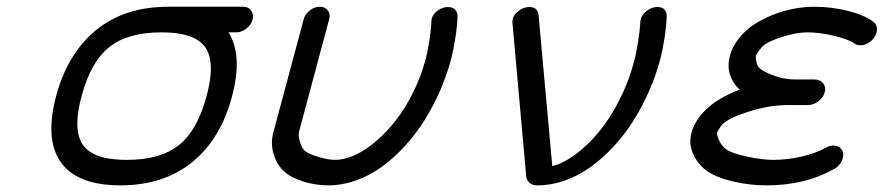

<svg xmlns="http://www.w3.org/2000/svg" viewBox="-20 -559 2665 579"><path d="M692.9 -461.4H669.2Q712.9 -391.6 679.4 -267.3Q645.3 -139.4 559.2 -69.7Q473.1 0 342.3 0Q289.6 0 249.9 -11.8Q210.2 -23.7 184.7 -46.1Q159.2 -68.6 146.6 -101.4Q134 -134.3 134.8 -176.4Q135.5 -218.5 149.2 -269.3Q183.8 -397.9 269.8 -468.3Q355.7 -538.6 486.6 -538.6H713.6Q729.2 -538.6 737.5 -527.2Q745.8 -515.9 741.7 -500Q737.5 -484.1 723 -472.8Q708.5 -461.4 692.9 -461.4ZM466.1 -461.4Q365.7 -461.4 309.7 -417.1Q253.7 -372.8 226.1 -269.3Q214.8 -227.3 213.4 -195.9Q211.9 -164.6 220 -141.7Q228 -118.9 246.8 -104.6Q265.6 -90.3 294.2 -83.6Q322.8 -76.9 363 -76.9Q463.4 -76.9 519.4 -121.3Q575.4 -165.8 603 -269.3Q614.3 -311.3 615.7 -342.7Q617.2 -374 609.1 -396.9Q601.1 -419.7 582.3 -433.8Q563.5 -448 534.9 -454.7Q506.3 -461.4 466.1 -461.4Z M1263.7 -380.9Q1269.8 -404.1 1275 -438.1Q1280.3 -472.2 1280.8 -493.2Q1281.2 -514.6 1301.3 -528.1Q1318.6 -539.8 1336.7 -537.4Q1354.7 -534.7 1358.6 -518.3Q1359.9 -513.9 1359.6 -508.5Q1358.9 -481.4 1353.3 -444.8Q1347.7 -408.2 1339.8 -378.9Q1326.9 -330.6 1306.3 -283.7Q1285.6 -236.8 1259 -194.7Q1232.4 -152.6 1199.5 -116.9Q1166.5 -81.3 1130.4 -55.3Q1094.2 -29.3 1053 -14.6Q1011.7 0 970.2 0Q931.2 0 893.7 -11.8Q856.2 -23.7 835.2 -43.5Q813.7 -64 804.7 -95.7Q795.7 -127.4 804 -158.7L896 -501.5Q899.9 -516.6 914.2 -527.6Q928.5 -538.6 944.3 -538.6Q960 -538.6 968.5 -527.8Q977.1 -517.1 972.9 -502L881.6 -161.1Q878.9 -151.1 884.3 -132.1Q889.6 -113 898.9 -104.5Q909.4 -95.2 939.2 -86.1Q969 -76.9 990.7 -76.9Q1017.8 -76.9 1049 -90.7Q1080.1 -104.5 1111.8 -131.3Q1143.6 -158.2 1172.4 -194.5Q1201.2 -230.7 1225.3 -279.2Q1249.5 -327.6 1263.7 -380.9Z M1892.1 -373Q1898.4 -397 1904.2 -433Q1909.9 -469 1910.9 -491.2Q1911.9 -513.7 1932.4 -527.8Q1950 -540 1968 -537.6Q1985.8 -534.9 1989.7 -518.6Q1990.7 -513.9 1990.5 -508.5Q1989.7 -481.4 1984.1 -444.8Q1978.5 -408.2 1970.7 -378.9Q1957.8 -330.6 1937.1 -283.7Q1916.5 -236.8 1889.9 -194.7Q1863.3 -152.6 1830.2 -116.9Q1797.1 -81.3 1761 -55.3Q1724.9 -29.3 1683.6 -14.6Q1642.3 0 1600.8 0Q1586.4 0 1577.5 -7.2Q1568.6 -14.4 1567.1 -25.1L1525.4 -489.7Q1523.7 -510.5 1543 -525.6Q1559.6 -538.6 1578.1 -537.8Q1597.7 -537.1 1602.8 -520.3Q1604 -516.6 1604.2 -512.2L1645.5 -57.9Q1679.2 -66.7 1715.2 -93.1Q1751.2 -119.6 1784.7 -159.5Q1818.1 -199.5 1846.8 -255.2Q1875.5 -311 1892.1 -373Z M2210.2 -288.6Q2190.2 -307.4 2181.5 -333.5Q2172.9 -359.6 2181.2 -390.9Q2188.7 -419.2 2208.4 -443.7Q2228 -468.3 2254.3 -485.4Q2280.5 -502.4 2311.6 -514.6Q2342.8 -526.9 2374.3 -532.7Q2405.8 -538.6 2435.3 -538.6Q2486.8 -538.6 2536.1 -526.4Q2585.4 -514.2 2613.5 -493.7Q2625 -485.4 2624.6 -469.8Q2624.3 -454.3 2612.3 -440.9Q2600.3 -427.2 2583.9 -423.5Q2567.4 -419.7 2555.9 -428Q2539.6 -440.2 2495.7 -450.8Q2451.9 -461.4 2414.6 -461.4Q2382.3 -461.4 2340.5 -448.2Q2298.6 -435.1 2282 -421.4Q2276.9 -417.2 2268.4 -405.4Q2260 -393.6 2259.3 -390.4Q2258.5 -387.2 2260.5 -375.4Q2262.5 -363.5 2265.4 -359.4Q2274.9 -345.7 2309.6 -332.5Q2344.2 -319.3 2376.5 -319.3H2436Q2453.4 -319.3 2462.3 -308Q2471.2 -296.6 2467 -280.8Q2462.9 -264.9 2447.9 -253.5Q2432.9 -242.2 2415.5 -242.2H2356Q2300.5 -242.2 2239.5 -223Q2178.5 -203.9 2158.4 -184.3Q2155.5 -181.4 2149.3 -171.5Q2143.1 -161.6 2142.3 -159.7Q2140.6 -152.1 2149.2 -134.2Q2157.7 -116.2 2172.4 -106.7Q2191.2 -95.9 2234.6 -86.4Q2278.1 -76.9 2311.5 -76.9Q2355.7 -76.9 2398.7 -87.2Q2441.7 -97.4 2470.2 -113.5Q2485.8 -122.3 2500.6 -119.3Q2515.4 -116.2 2520.8 -103Q2526.1 -89.8 2518.8 -74.1Q2511.5 -58.3 2495.8 -49.6Q2408.4 0 2291 0Q2242.7 0 2193.1 -11.2Q2143.6 -22.5 2115.7 -40.8Q2086.4 -60.3 2071.3 -92.5Q2056.2 -124.8 2065.2 -158.7Q2074.7 -194.3 2106.7 -226.3Q2143.8 -263.4 2210.2 -288.6Z"/></svg>

Font: Tecnico
Style: GruesoInclinado
Weight: 700
Italic angle: -15°
Version: Version 1.3